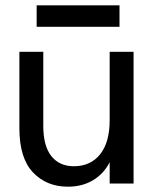

<svg xmlns="http://www.w3.org/2000/svg" viewBox="-20 -691 578 723"><path d="M236 12Q155 12 104 -42Q53 -96 53 -208V-496H143V-217Q143 -141 173.5 -103Q204 -65 258 -65Q321 -65 357 -110Q393 -155 393 -239V-496H483V0H393V-80Q371 -37 330.5 -12.5Q290 12 236 12ZM118 -590V-671H430V-590Z"/></svg>

Font: HostGroteskRegular
Style: Regular
Weight: 400
Designer: Doukan Karapınar based on Poppins by Indian Type Foundry, Jonny Pinhorn
Foundry: Element Type
Version: Version 1.001; ttfautohint (v1.8.4.7-5d5b)